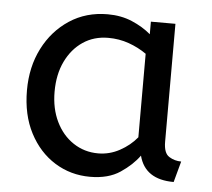

<svg xmlns="http://www.w3.org/2000/svg" viewBox="-44 -580 705 639"><g transform="rotate(5 308.5 -260.0)"><path d="M279 12Q214 12 161 -21Q108 -54 76.5 -114.5Q45 -175 45 -257Q45 -335 76.5 -397Q108 -459 163.5 -495.5Q219 -532 291 -532Q336 -532 372.5 -516.5Q409 -501 436 -478V-520H518V-126Q518 -88 536.5 -76.5Q555 -65 577 -65L558 5Q462 5 442 -73Q419 -41 379.5 -14.5Q340 12 279 12ZM299 -68Q337 -68 371 -86.5Q405 -105 428 -133V-412Q401 -431 368.5 -442.5Q336 -454 300 -454Q252 -454 215.5 -429.5Q179 -405 158 -361.5Q137 -318 137 -260Q137 -204 158 -160.5Q179 -117 216 -92.5Q253 -68 299 -68Z"/></g></svg>

Font: ABeeZee
Style: Regular
Weight: 400
Designer: Anja Meiners
Foundry: Anja Meiners
Version: Version 1.003; ttfautohint (v1.8.3)